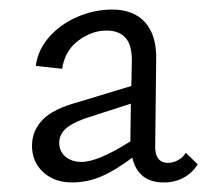

<svg xmlns="http://www.w3.org/2000/svg" viewBox="-20 -685 446 402"><path d="M257 -355Q223 -329 193 -316Q163 -303 131 -303Q94 -303 70.5 -324.5Q47 -346 47 -380Q47 -411 69 -434Q91 -457 143 -471L255 -505L256 -554Q257 -589 243.5 -605Q230 -621 203 -621Q172 -621 144 -600Q116 -579 110 -541L55 -547Q59 -580 82.5 -607Q106 -634 141.5 -649.5Q177 -665 215 -665Q260 -665 284 -638Q308 -611 307 -561L305 -383Q303 -344 332 -344Q342 -344 352.5 -349.5Q363 -355 369 -365L394 -341Q383 -323 364.5 -313Q346 -303 323 -303Q269 -303 257 -355ZM151 -346Q185 -346 253 -389V-393L254 -468L158 -437Q128 -426 116 -414Q104 -402 104 -386Q104 -368 117 -357Q130 -346 151 -346Z"/></svg>

Font: QiushuiShotai Bright
Style: Regular
Weight: 400
Designer: Christian Thalmann (Catharsis Fonts)
Version: Version 1.250;